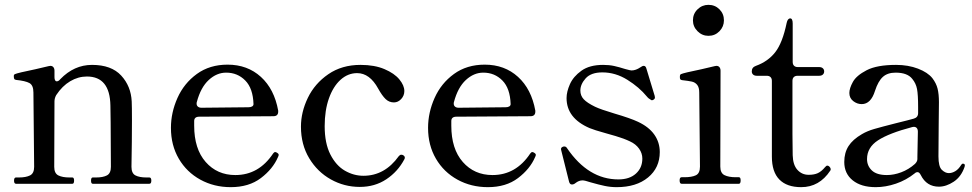

<svg xmlns="http://www.w3.org/2000/svg" viewBox="-20 -759 4014 793"><path d="M597 -26Q605 -26 605 -13Q605 0 597 0H363Q356 0 356 -13Q356 -26 363 -26H377Q405 -26 421.5 -34.5Q438 -43 438 -70L437 -253L436 -323Q434 -443 339 -443Q303 -443 270 -423.5Q237 -404 212 -366Q205 -353 205 -340L204 -70Q204 -43 221 -34.5Q238 -26 267 -26H279Q286 -26 286 -13Q286 0 279 0H46Q38 0 38 -13Q38 -26 46 -26H58Q87 -26 104 -34.5Q121 -43 121 -70L118 -377Q118 -407 101.5 -416Q85 -425 46 -429Q40 -430 38.5 -434Q37 -438 37 -445Q37 -451 42 -453Q53 -458 126 -473Q194 -489 182 -486L188 -487Q196 -487 200.5 -481.5Q205 -476 205 -467V-440Q205 -432 207.5 -427.5Q210 -423 214 -423Q222 -423 229 -432Q286 -491 360 -491Q440 -491 480.5 -447Q521 -403 524 -340Q525 -320 525 -261Q525 -180 523 -70Q523 -43 539.5 -34.5Q556 -26 585 -26Z M1131 -119Q1131 -116 1128 -110Q1107 -61 1057.5 -23.5Q1008 14 933 14Q864 14 807.5 -17Q751 -48 718.5 -103.5Q686 -159 686 -231Q686 -294 713 -354.5Q740 -415 793 -453.5Q846 -492 920 -492Q1002 -492 1057.5 -441.5Q1113 -391 1129 -302V-298Q1129 -279 1109 -279L803 -277Q782 -277 782 -259V-240Q782 -144 829.5 -90Q877 -36 952 -36Q1049 -36 1108 -125Q1112 -131 1117 -131Q1120 -131 1126 -127Q1131 -124 1131 -119ZM793 -338Q792 -336 792 -331Q792 -323 797.5 -318.5Q803 -314 812 -314L1006 -316Q1016 -316 1021.5 -319.5Q1027 -323 1027 -329Q1025 -394 993 -426.5Q961 -459 914 -459Q875 -459 842 -428.5Q809 -398 793 -338Z M1223 -236Q1223 -296 1251.5 -355Q1280 -414 1336 -452.5Q1392 -491 1469 -491Q1527 -491 1568 -473.5Q1609 -456 1629.5 -431Q1650 -406 1650 -383Q1650 -364 1637 -350Q1624 -336 1607 -336Q1587 -336 1572.5 -350Q1558 -364 1542 -393Q1507 -457 1455 -457Q1417 -457 1386.5 -429.5Q1356 -402 1338.5 -352.5Q1321 -303 1321 -238Q1321 -167 1344.5 -121Q1368 -75 1404.5 -54Q1441 -33 1481 -33Q1569 -33 1627 -114Q1632 -120 1637 -120Q1642 -120 1645 -118Q1652 -114 1652 -108Q1652 -104 1650 -101Q1623 -50 1575.5 -18.5Q1528 13 1466 13Q1402 13 1346.5 -18Q1291 -49 1257 -105.5Q1223 -162 1223 -236Z M2193 -119Q2193 -116 2190 -110Q2169 -61 2119.5 -23.5Q2070 14 1995 14Q1926 14 1869.5 -17Q1813 -48 1780.5 -103.5Q1748 -159 1748 -231Q1748 -294 1775 -354.5Q1802 -415 1855 -453.5Q1908 -492 1982 -492Q2064 -492 2119.5 -441.5Q2175 -391 2191 -302V-298Q2191 -279 2171 -279L1865 -277Q1844 -277 1844 -259V-240Q1844 -144 1891.5 -90Q1939 -36 2014 -36Q2111 -36 2170 -125Q2174 -131 2179 -131Q2182 -131 2188 -127Q2193 -124 2193 -119ZM1855 -338Q1854 -336 1854 -331Q1854 -323 1859.5 -318.5Q1865 -314 1874 -314L2068 -316Q2078 -316 2083.5 -319.5Q2089 -323 2089 -329Q2087 -394 2055 -426.5Q2023 -459 1976 -459Q1937 -459 1904 -428.5Q1871 -398 1855 -338Z M2342 3Q2333 3 2330 -10L2298 -138L2297 -143Q2297 -150 2305 -153Q2307 -154 2311 -154Q2318 -154 2322 -147Q2410 -18 2534 -18Q2580 -18 2606.5 -42Q2633 -66 2633 -104Q2633 -126 2619.5 -145Q2606 -164 2582 -175Q2557 -187 2523 -197Q2489 -207 2481 -209Q2434 -222 2415 -230Q2320 -271 2320 -354Q2320 -380 2334 -411.5Q2348 -443 2381.5 -467Q2415 -491 2471 -491Q2496 -491 2516.5 -486.5Q2537 -482 2562 -474Q2584 -468 2588 -468Q2606 -468 2625 -481Q2633 -487 2639 -487Q2647 -487 2650 -475L2684 -363Q2685 -360 2685 -356Q2685 -350 2677 -346Q2675 -345 2671 -345Q2658 -352 2652 -360Q2620 -399 2571 -429.5Q2522 -460 2468 -460Q2421 -460 2399 -435.5Q2377 -411 2377 -385Q2377 -364 2391 -349Q2405 -334 2438 -318Q2461 -307 2518 -290Q2583 -271 2615 -256Q2660 -235 2682.5 -203Q2705 -171 2705 -131Q2705 -66 2656.5 -26Q2608 14 2527 14Q2502 14 2478 9Q2454 4 2419 -6Q2395 -14 2386 -14Q2371 -14 2357 -3Q2350 3 2342 3Z M2842 -675Q2842 -702 2861 -720.5Q2880 -739 2906 -739Q2933 -739 2951.5 -720.5Q2970 -702 2970 -675Q2970 -649 2951.5 -630Q2933 -611 2906 -611Q2880 -611 2861 -630Q2842 -649 2842 -675ZM2795 0Q2787 0 2787 -14Q2787 -27 2795 -27H2807Q2837 -27 2854 -35Q2871 -43 2871 -71L2868 -377Q2868 -398 2859.5 -408.5Q2851 -419 2837.5 -422Q2824 -425 2797 -428Q2791 -429 2789.5 -432Q2788 -435 2788 -441Q2788 -446 2789 -449Q2790 -452 2793 -453Q2804 -458 2877 -473Q2945 -489 2933 -486L2939 -487Q2947 -487 2951.5 -481.5Q2956 -476 2956 -467L2955 -71Q2955 -44 2972.5 -35.5Q2990 -27 3019 -27H3032Q3039 -27 3039 -14Q3039 0 3032 0Z M3168 -112V-425Q3168 -435 3162.5 -440.5Q3157 -446 3147 -446H3106Q3096 -446 3090.5 -451Q3085 -456 3085 -464Q3085 -481 3102 -487Q3152 -505 3182 -543.5Q3212 -582 3229 -664Q3233 -683 3244 -683Q3249 -683 3251.5 -677.5Q3254 -672 3254 -662V-503Q3254 -493 3259.5 -487.5Q3265 -482 3275 -482H3363Q3373 -482 3378.5 -477Q3384 -472 3384 -464Q3384 -456 3378.5 -451Q3373 -446 3363 -446H3274Q3264 -446 3258.5 -440.5Q3253 -435 3253 -425V-205L3254 -118Q3255 -78 3273.5 -57.5Q3292 -37 3320 -37Q3343 -37 3358 -44Q3373 -51 3388 -69Q3393 -75 3397 -75Q3402 -75 3406.5 -70Q3411 -65 3411 -60Q3411 -56 3409 -54Q3364 14 3289 14Q3230 14 3199 -17.5Q3168 -49 3168 -112Z M3965 -76 3964 -70Q3950 -29 3919 -8.5Q3888 12 3858 12Q3807 12 3783 -36Q3777 -48 3770 -48Q3763 -48 3758 -43Q3723 -15 3680.5 -0.5Q3638 14 3597 14Q3537 14 3502 -14Q3467 -42 3467 -90Q3467 -128 3484.5 -155.5Q3502 -183 3540 -205Q3562 -218 3591.5 -226.5Q3621 -235 3680 -250Q3737 -264 3754 -269Q3772 -274 3772 -292V-317Q3772 -368 3767.5 -391.5Q3763 -415 3748 -433Q3728 -459 3679 -459Q3646 -459 3626.5 -441.5Q3607 -424 3594 -384Q3577 -329 3539 -329Q3520 -329 3504 -341.5Q3488 -354 3488 -375Q3488 -394 3502.5 -420.5Q3517 -447 3559.5 -469Q3602 -491 3681 -491Q3731 -491 3771.5 -475.5Q3812 -460 3831 -436Q3847 -415 3852.5 -392.5Q3858 -370 3858 -337Q3858 -282 3857 -245L3856 -113Q3856 -71 3870 -57.5Q3884 -44 3899 -44Q3912 -44 3925.5 -52Q3939 -60 3950 -78Q3953 -83 3957 -83Q3965 -83 3965 -76ZM3759 -82Q3769 -92 3769 -102V-111L3771 -215Q3771 -227 3764.5 -232Q3758 -237 3747 -234Q3652 -209 3606.5 -179.5Q3561 -150 3561 -102Q3561 -74 3581 -55Q3601 -36 3643 -36Q3672 -36 3702.5 -47.5Q3733 -59 3759 -82Z"/></svg>

Font: Shippori Mincho B1 Medium
Style: Regular
Weight: 500
Designer: FONTDASU
Foundry: FONTDASU / Google Inc. / but / Adobe
Version: Version 3.110; ttfautohint (v1.8.3)